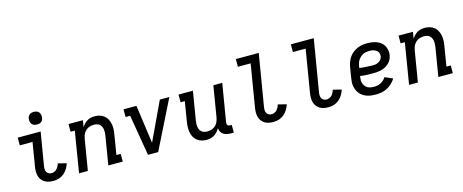

<svg xmlns="http://www.w3.org/2000/svg" viewBox="-41 -1382 4881 2023"><g transform="rotate(-15 2400.0 -370.5)"><path d="M358 8Q332 8 308 3.5Q284 -1 263.5 -13Q243 -25 228.5 -44Q214 -63 207.5 -86Q201 -109 201 -134.5Q201 -160 205 -185L248 -446H109V-530H359L299 -171Q296 -154 296.5 -137Q297 -120 304.5 -105.5Q312 -91 326.5 -83.5Q341 -76 358 -76Q373 -76 388.5 -82.5Q404 -89 415.5 -101.5Q427 -114 434.5 -129Q442 -144 446 -159L538 -136Q529 -107 512.5 -79.5Q496 -52 471.5 -31.5Q447 -11 417 -1.5Q387 8 358 8ZM342 -611Q326 -611 310.5 -616.5Q295 -622 285.5 -634.5Q276 -647 273.5 -663.5Q271 -680 274 -697Q276 -708 282 -719Q288 -730 298 -737Q308 -744 319.5 -746.5Q331 -749 342 -749Q359 -749 374 -743.5Q389 -738 398.5 -725.5Q408 -713 410.5 -696.5Q413 -680 410 -663Q409 -652 403 -641Q397 -630 387 -623Q377 -616 365.5 -613.5Q354 -611 342 -611Z M636 0 709 -446H663V-530H820L808 -456Q819 -475 834.5 -491Q850 -507 868.5 -518Q887 -529 908 -533.5Q929 -538 949 -538Q978 -538 1005 -530Q1032 -522 1052.5 -505Q1073 -488 1085.5 -464Q1098 -440 1103.5 -412.5Q1109 -385 1107.5 -356.5Q1106 -328 1101 -299L1066 -84H1113V0H955L1007 -313Q1010 -330 1010.5 -347Q1011 -364 1008.5 -380Q1006 -396 999 -410.5Q992 -425 980 -435Q968 -445 952 -449.5Q936 -454 919 -454Q903 -454 888 -451Q873 -448 858 -441Q843 -434 830.5 -422.5Q818 -411 809.5 -397.5Q801 -384 796 -368.5Q791 -353 788 -338L732 0Z M1388 0 1313 -446H1263V-530H1404L1453 -177Q1456 -160 1458 -143.5Q1460 -127 1462 -111Q1469 -127 1477 -143.5Q1485 -160 1493 -177L1659 -530H1763L1499 0Z M2026 8Q1998 8 1971 0Q1944 -8 1923 -25Q1902 -42 1889.5 -66Q1877 -90 1872 -117.5Q1867 -145 1868 -173.5Q1869 -202 1874 -231L1909 -446H1863V-530H2020L1968 -217Q1965 -200 1964.5 -183Q1964 -166 1966.5 -150Q1969 -134 1976 -119.5Q1983 -105 1995 -95Q2007 -85 2023 -80.5Q2039 -76 2056 -76Q2072 -76 2087.5 -79Q2103 -82 2117.5 -89Q2132 -96 2144.5 -107.5Q2157 -119 2165.5 -132.5Q2174 -146 2179 -161.5Q2184 -177 2187 -192L2243 -530H2340L2271 -116Q2270 -108 2271 -100Q2272 -92 2276.5 -86.5Q2281 -81 2288.5 -78.5Q2296 -76 2304 -76H2322V8H2290Q2269 8 2247.5 3.5Q2226 -1 2209.5 -12Q2193 -23 2183 -41.5Q2173 -60 2172 -81Q2161 -61 2145.5 -43.5Q2130 -26 2110.5 -14Q2091 -2 2069 3Q2047 8 2026 8Z M2758 8Q2732 8 2708 3.5Q2684 -1 2663.5 -13Q2643 -25 2628.5 -44Q2614 -63 2607.5 -86Q2601 -109 2601 -134.5Q2601 -160 2605 -185L2682 -651H2543V-735H2793L2699 -171Q2696 -154 2696.5 -137Q2697 -120 2704.5 -105.5Q2712 -91 2726.5 -83.5Q2741 -76 2758 -76Q2773 -76 2788.5 -82.5Q2804 -89 2815.5 -101.5Q2827 -114 2834.5 -129Q2842 -144 2846 -159L2938 -136Q2929 -107 2912.5 -79.5Q2896 -52 2871.5 -31.5Q2847 -11 2817 -1.5Q2787 8 2758 8Z M3358 8Q3332 8 3308 3.5Q3284 -1 3263.5 -13Q3243 -25 3228.5 -44Q3214 -63 3207.5 -86Q3201 -109 3201 -134.5Q3201 -160 3205 -185L3282 -651H3143V-735H3393L3299 -171Q3296 -154 3296.5 -137Q3297 -120 3304.5 -105.5Q3312 -91 3326.5 -83.5Q3341 -76 3358 -76Q3373 -76 3388.5 -82.5Q3404 -89 3415.5 -101.5Q3427 -114 3434.5 -129Q3442 -144 3446 -159L3538 -136Q3529 -107 3512.5 -79.5Q3496 -52 3471.5 -31.5Q3447 -11 3417 -1.5Q3387 8 3358 8Z M3874 8Q3850 8 3826 5.5Q3802 3 3779.5 -4.5Q3757 -12 3737.5 -24Q3718 -36 3703 -53Q3688 -70 3678.5 -91Q3669 -112 3664 -135Q3659 -158 3660.5 -182.5Q3662 -207 3666 -231L3684 -341Q3689 -368 3698.5 -395Q3708 -422 3724.5 -446Q3741 -470 3764.5 -488.5Q3788 -507 3814.5 -518.5Q3841 -530 3869 -534Q3897 -538 3924 -538Q3951 -538 3977.5 -534Q4004 -530 4027.5 -520.5Q4051 -511 4071 -495Q4091 -479 4103 -456.5Q4115 -434 4119.5 -407.5Q4124 -381 4119 -355Q4116 -332 4105 -310.5Q4094 -289 4076.5 -272Q4059 -255 4038 -243.5Q4017 -232 3994 -226Q3971 -220 3948.5 -218Q3926 -216 3903 -216Q3868 -216 3832 -217Q3796 -218 3761 -224L3760 -217Q3757 -199 3757 -180Q3757 -161 3762.5 -144.5Q3768 -128 3778.5 -114Q3789 -100 3804 -91.5Q3819 -83 3837 -79.5Q3855 -76 3874 -76Q3893 -76 3911.5 -79.5Q3930 -83 3948 -92Q3966 -101 3981 -115Q3996 -129 4006 -146L4092 -108Q4074 -80 4050 -57Q4026 -34 3996.5 -19Q3967 -4 3936 2Q3905 8 3874 8ZM3918 -297Q3929 -297 3940.5 -298Q3952 -299 3963 -302.5Q3974 -306 3984.5 -312Q3995 -318 4003.5 -326.5Q4012 -335 4017.5 -345.5Q4023 -356 4025 -368Q4027 -381 4024.5 -394Q4022 -407 4015 -417.5Q4008 -428 3997.5 -435Q3987 -442 3975 -446.5Q3963 -451 3950 -452.5Q3937 -454 3924 -454Q3907 -454 3889.5 -451.5Q3872 -449 3856 -441Q3840 -433 3826 -420.5Q3812 -408 3802 -393Q3792 -378 3786.5 -361Q3781 -344 3778 -327L3775 -308Q3793 -304 3810.5 -303Q3828 -302 3846 -301Q3864 -300 3882 -298.5Q3900 -297 3918 -297Z M4236 0 4309 -446H4263V-530H4420L4408 -456Q4419 -475 4434.5 -491Q4450 -507 4468.5 -518Q4487 -529 4508 -533.5Q4529 -538 4549 -538Q4578 -538 4605 -530Q4632 -522 4652.5 -505Q4673 -488 4685.5 -464Q4698 -440 4703.5 -412.5Q4709 -385 4707.5 -356.5Q4706 -328 4701 -299L4666 -84H4713V0H4555L4607 -313Q4610 -330 4610.5 -347Q4611 -364 4608.5 -380Q4606 -396 4599 -410.5Q4592 -425 4580 -435Q4568 -445 4552 -449.5Q4536 -454 4519 -454Q4503 -454 4488 -451Q4473 -448 4458 -441Q4443 -434 4430.5 -422.5Q4418 -411 4409.5 -397.5Q4401 -384 4396 -368.5Q4391 -353 4388 -338L4332 0Z"/></g></svg>

Font: Iosevka Slab Medium Extended
Style: Italic
Weight: 500
Width: 7
Italic angle: -9°
Monospace: yes
Designer: Belleve Invis
Foundry: Belleve Invis
Version: Version 11.1.0; ttfautohint (v1.8.3)